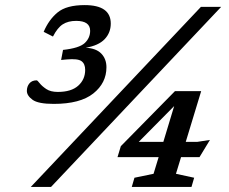

<svg xmlns="http://www.w3.org/2000/svg" viewBox="-20 -734 900 754"><path d="M101 0 769 -707H848.5L180.5 0ZM220 -498.5 227.5 -538Q291.5 -545 312.8 -565Q334 -585 334 -613Q334 -652 279 -652Q247.5 -652 226.5 -638.5Q205.5 -625 188 -590.5L151.5 -609Q171.5 -656.5 206.2 -685.2Q241 -714 312.5 -714Q415 -714 415 -641.5Q415 -605.5 391 -580.2Q367 -555 316.5 -546.5Q357.5 -544.5 377.8 -523.5Q398 -502.5 398 -470Q398 -408 346.5 -367Q295 -326 191 -326Q130 -326 107.8 -342.2Q85.5 -358.5 85.5 -377Q85.5 -394.5 95.5 -406.5Q105.5 -418.5 124 -418.5Q127 -418.5 135.8 -407.2Q144.5 -396 161.5 -384.5Q178.5 -373 207 -373Q260 -373 287.2 -397.5Q314.5 -422 314.5 -459.5Q314.5 -483.5 299.8 -494Q285 -504.5 241.5 -500.5ZM667 -376H770L709.5 -177H755.5L804.5 -184.5L763.5 -117H691L671 -51.5L742.5 -36L732 0H497.5L508 -36L583 -51.5L603 -117H441.5L454.5 -160ZM621.5 -177 664 -317.5 525 -177Z"/></svg>

Font: Newsreader Caption
Style: Italic
Weight: 400
Italic angle: -17°
Designer: Hugues Gentile
Foundry: Production Type
Version: Version 1.001